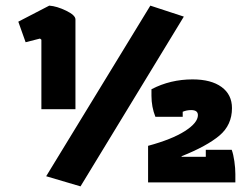

<svg xmlns="http://www.w3.org/2000/svg" viewBox="-20 -644 864 682"><path d="M127 -503 122 -507 71 -494 45 -567 155 -624Q182 -622 215 -606Q248 -590 248 -575V-256H127ZM144 -18 514 -624 633 -585 266 18ZM506 -126Q591 -149 637 -178.5Q683 -208 683 -235Q683 -253 659 -253Q643 -253 629 -247V-229H532Q518 -264 518 -304V-327Q585 -362 664 -362Q730 -362 767 -335Q804 -308 804 -260Q804 -200 759.5 -162.5Q715 -125 625 -89V-87H711V-112H803Q809 -96 812.5 -71Q816 -46 816 -26V4H506Z"/></svg>

Font: Athiti
Style: Bold
Weight: 700
Designer: CadsonDemak Team
Foundry: CadsonDemak
Version: Version 1.033